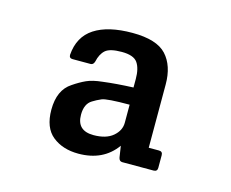

<svg xmlns="http://www.w3.org/2000/svg" viewBox="-63 -783 657 545"><g transform="rotate(15 265.0 -510.5)"><path d="M308 -547V-572Q308 -603 296.5 -619.5Q285 -636 250 -636Q215 -636 202 -624.5Q189 -613 184 -590Q181 -580 173 -580H120Q110 -580 110 -590Q114 -644 154 -670Q194 -696 265.5 -696Q337 -696 365.5 -665Q394 -634 394 -579V-393H424Q435 -393 435 -382V-345Q435 -334 424 -334H332Q323 -334 321 -345L316 -378Q278 -325 205 -325Q159 -325 129 -349Q99 -373 99 -426Q99 -484 136 -508Q155 -521 172.5 -529Q190 -537 219 -540Q258 -545 308 -547ZM310 -444V-497Q243 -497 229 -491Q215 -485 204 -478Q184 -466 184 -434Q184 -387 233 -387Q270 -387 290 -404Q310 -421 310 -444Z"/></g></svg>

Font: Crete Round
Style: Regular
Weight: 400
Designer: Veronika Burian
Foundry: TypeTogether
Version: Version 1.001